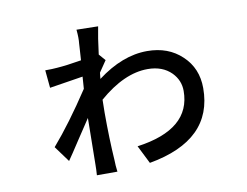

<svg xmlns="http://www.w3.org/2000/svg" viewBox="-75 -753 1150 894"><g transform="rotate(-10 500.0 -306.0)"><path d="M447 -485 411 -432 408 -403Q527 -493 644 -493Q744 -493 808 -432Q872 -372 872 -278Q872 -32 567 22L524 -64Q780 -99 780 -281Q780 -331 744 -368Q702 -410 632 -410Q521 -410 401 -306L400 -244Q400 -123 407 -17Q407 4 411 36H314Q316 8 316 -15L319 -234L256 -139Q217 -79 198 -52L143 -127Q227 -224 324 -371Q324 -379 326 -399L328 -428Q217 -411 170 -403L162 -487Q197 -487 218 -489Q263 -492 334 -504L337 -550Q339 -575 339 -583Q342 -608 338 -648L440 -646Q430 -597 420 -516Z"/></g></svg>

Font: Noto Sans S Chinese Medium
Style: Regular
Weight: 500
Designer: Ryoko NISHIZUKA  (kana & ideographs); Paul D. Hunt (Latin, Greek & Cyrillic); Wenlong ZHANG  (bopomofo); Sandoll Communi
Foundry: Adobe Systems Incorporated
Version: Version 1.000;PS 1;hotconv 1.0.78;makeotf.lib2.5.61930